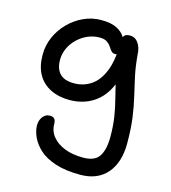

<svg xmlns="http://www.w3.org/2000/svg" viewBox="-113 -592 839 943"><g transform="rotate(15 307.0 -120.5)"><path d="M381 260Q307 260 255 243Q203 226 172.5 198Q142 170 128 138.5Q114 107 114 80Q114 54 128 36Q142 18 163 18Q180 18 187 26.5Q194 35 194 51Q194 88 217 116Q240 144 280 159.5Q320 175 373 175Q433 175 455 140.5Q477 106 477 42Q477 -13 470 -58Q463 -103 452.5 -143Q442 -183 433 -222Q424 -261 419 -305L457 -295Q448 -239 428 -198.5Q408 -158 378.5 -132Q349 -106 312.5 -93.5Q276 -81 236 -81Q180 -81 138 -102Q96 -123 73.5 -163Q51 -203 51 -262Q51 -310 70 -353Q89 -396 122.5 -429.5Q156 -463 198 -482Q240 -501 286 -501Q337 -501 366.5 -485.5Q396 -470 409 -446Q422 -422 422 -397Q422 -383 414 -370Q406 -357 395 -357Q381 -357 373.5 -366Q366 -375 358.5 -386.5Q351 -398 338 -407Q325 -416 300 -416Q268 -416 239 -403Q210 -390 187.5 -368Q165 -346 152.5 -318Q140 -290 140 -261Q140 -215 163 -190.5Q186 -166 236 -166Q283 -166 321.5 -191.5Q360 -217 382.5 -273Q405 -329 405 -420Q405 -443 412.5 -453.5Q420 -464 441 -464Q461 -464 473.5 -453Q486 -442 493 -425Q500 -408 501 -389Q506 -327 516.5 -277.5Q527 -228 538.5 -180.5Q550 -133 557.5 -77.5Q565 -22 565 52Q565 149 517 204.5Q469 260 381 260Z"/></g></svg>

Font: Shantell Sans
Style: Regular
Weight: 400
Designer: Stephen Nixon, Anya Danilova, Shantell Martin
Foundry: Arrow Type
Version: Version 1.008;[ac192a2d6]